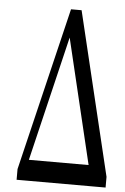

<svg xmlns="http://www.w3.org/2000/svg" viewBox="-56 -784 582 891"><g transform="rotate(5 235.0 -338.0)"><path d="M55.7 67.4V17.6L238.3 -742.7H287.6L470.2 17.6V67.4H405.8L234.9 -647.5H252.4L249 -634.3L81.1 67.4ZM73.2 67.4V-29.8H439.9V67.4Z"/></g></svg>

Font: Scarab Serif
Style: Regular
Weight: 400
Designer: John Roberts
Foundry: Scarab
Version: 1.0